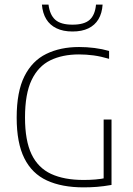

<svg xmlns="http://www.w3.org/2000/svg" viewBox="-20 -805 576 829"><path d="M341 4Q247 4 182.5 -25.8Q118 -55.5 85 -121.8Q52 -188 52 -297Q52 -409 85.5 -475.8Q119 -542.5 179.8 -572.2Q240.5 -602 321.5 -602Q355 -602 388.2 -597.8Q421.5 -593.5 451 -585V-551Q415.5 -561.5 383.8 -565.8Q352 -570 321 -570Q249.5 -570 197.2 -544.5Q145 -519 116.5 -459.5Q88 -400 88 -297.5Q88 -198 116.2 -139Q144.5 -80 200.8 -54Q257 -28 341 -28Q366.5 -28 391.5 -30Q416.5 -32 439 -37L427.5 -20.5V-289H461.5V-6.5Q427.5 -0.5 398.5 1.8Q369.5 4 341 4ZM293 -669Q252.5 -669 224 -682.8Q195.5 -696.5 179.8 -722.2Q164 -748 161 -785H189.5Q195 -740.5 218.8 -719.5Q242.5 -698.5 293 -698.5Q344 -698.5 367.2 -719.5Q390.5 -740.5 394.5 -785H423Q420.5 -747.5 405 -721.8Q389.5 -696 361.5 -682.5Q333.5 -669 293 -669Z"/></svg>

Font: Encode Sans SC SemiCondensed Thin
Style: Regular
Weight: 250
Width: 4
Designer: Multiple Designers
Foundry: Impallari Type
Version: Version 3.002